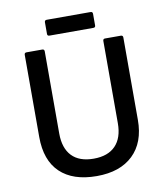

<svg xmlns="http://www.w3.org/2000/svg" viewBox="-88 -870 824 955"><g transform="rotate(-10 323.5 -392.5)"><path d="M324 12Q204 12 139.5 -49.5Q75 -111 75 -229V-644Q75 -655 86 -655H165Q176 -655 176 -644V-229Q176 -155 213.5 -115.5Q251 -76 324 -76Q396 -76 434 -115.5Q472 -155 472 -229V-644Q472 -655 482 -655H562Q573 -655 573 -644V-228Q573 -114 507.5 -51Q442 12 324 12ZM213 -717Q202 -717 202 -727V-786Q202 -797 213 -797H434Q445 -797 445 -786V-727Q445 -717 434 -717Z"/></g></svg>

Font: Sofia Sans SemiBold
Style: Regular
Weight: 600
Designer: Botio Nikoltchev, Ani Petrova
Foundry: lettersoup
Version: Version 4.101; ttfautohint (v1.8.4.7-5d5b)